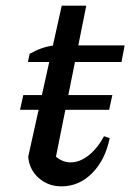

<svg xmlns="http://www.w3.org/2000/svg" viewBox="-20 -651 469 681"><path d="M198 10Q151 10 117.5 -19.5Q84 -49 80 -95L199 -631H286L171 -58L167 -106Q196 -75 230 -75Q263 -75 294.5 -100Q326 -125 349 -168L369 -161Q353 -83 306.5 -36.5Q260 10 198 10ZM79 -431 85 -460Q106 -472 127 -479.5Q148 -487 172 -490H422L411 -431ZM62.6 -313.7H378.5L367.1 -261.6H51.1Z"/></svg>

Font: Piazzolla Thin SemiBold
Style: Italic
Weight: 600
Italic angle: -11.3°
Version: Version 2.005